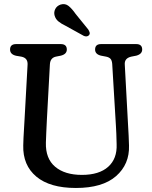

<svg xmlns="http://www.w3.org/2000/svg" viewBox="-20 -919 754 954"><path d="M556 -293.5 537.5 -602Q536 -619 529 -626.8Q522 -634.5 507.5 -637.5L481.5 -642.5Q452.5 -649.5 452.5 -673Q452.5 -700 482.5 -700H656.5Q686.5 -700 686.5 -673Q686.5 -650.5 657.5 -642.5L632 -637.5Q597.5 -629.5 600 -598L616.5 -294Q618 -269 619.2 -245.2Q620.5 -221.5 621 -196Q624 -103 556.8 -44Q489.5 15 357 15Q228 15 160.5 -41.5Q93 -98 95.5 -196.5Q95.5 -211.5 96.8 -234.8Q98 -258 99.5 -282.5Q101 -307 102 -326L117 -597.5Q119 -631 86 -637.5L59.5 -642Q30 -649 30 -673Q30 -700 60.5 -700H281.5Q312 -700 312 -673Q312 -650 282.5 -642.5L257.5 -637.5Q230 -631.5 228 -600L213 -325.5Q211 -290 210 -261.8Q209 -233.5 208 -210Q206 -131 254 -90.5Q302 -50 387 -50Q472.5 -50 517.5 -90.2Q562.5 -130.5 559.5 -202.5Q559 -234.5 558 -254.5Q557 -274.5 556 -293.5ZM356 -849.5 418.5 -772.5Q423 -765.5 425.2 -758.2Q427.5 -751 422.5 -744.5Q418 -739 410.5 -738.2Q403 -737.5 396 -741L306.5 -790.5Q283.5 -801.5 270 -812.8Q256.5 -824 251.5 -841Q246.5 -858 254.5 -874Q262.5 -890 281.5 -896.5Q304 -903 321 -889.2Q338 -875.5 356 -849.5Z"/></svg>

Font: Fraunces 72pt S100
Style: Regular
Weight: 400
Version: Version 1.000; ttfautohint (v1.8.3)